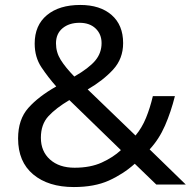

<svg xmlns="http://www.w3.org/2000/svg" viewBox="-20 -745 772 775"><path d="M304 -725Q384 -725 430.5 -684.5Q477 -644 477 -571Q477 -508 436.5 -464Q396 -420 334 -384L527 -198Q553 -229 569.5 -269.5Q586 -310 597 -357H686Q670 -293 646 -238Q622 -183 584 -142L730 0H611L524 -84Q477 -42 419 -16Q361 10 278 10Q175 10 114 -41Q53 -92 53 -186Q53 -263 94.5 -309.5Q136 -356 207 -396Q175 -432 147.5 -473Q120 -514 120 -569Q120 -643 169.5 -684Q219 -725 304 -725ZM301 -653Q259 -653 232.5 -631Q206 -609 206 -570Q206 -534 225 -503.5Q244 -473 280 -436Q339 -470 364.5 -500.5Q390 -531 390 -571Q390 -607 366 -630Q342 -653 301 -653ZM260 -341Q206 -309 175.5 -276Q145 -243 145 -189Q145 -134 182 -101Q219 -68 281 -68Q345 -68 391 -89Q437 -110 468 -139Z"/></svg>

Font: Noto Sans Nabataean
Style: Regular
Weight: 400
Designer: Monotype Design Team
Foundry: Monotype Imaging Inc.
Version: Version 2.001; ttfautohint (v1.8.4.7-5d5b)